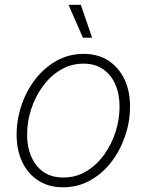

<svg xmlns="http://www.w3.org/2000/svg" viewBox="-20 -775 616 806"><path d="M244.6 11.2Q185.1 11.2 141.4 -16.6Q97.7 -44.4 73.7 -94.2Q49.8 -144 49.8 -209.5Q49.8 -272.5 70.1 -332.8Q90.3 -393.1 127.9 -441.9Q165.5 -490.7 217.3 -519.8Q269 -548.8 331.5 -548.8Q391.1 -548.8 434.6 -520.8Q478 -492.7 502 -443.1Q525.9 -393.6 525.9 -328.1Q525.9 -265.1 505.4 -204.6Q484.9 -144 447.5 -95.2Q410.2 -46.4 358.4 -17.6Q306.6 11.2 244.6 11.2ZM245.6 -29.8Q298.8 -29.8 342.3 -55.9Q385.7 -82 417 -125.5Q448.2 -168.9 465.1 -221.4Q481.9 -273.9 481.9 -327.1Q481.9 -379.9 464.1 -420.7Q446.3 -461.4 412.6 -484.6Q378.9 -507.8 330.6 -507.8Q278.8 -507.8 235.6 -482.4Q192.4 -457 160.6 -414.1Q128.9 -371.1 111.3 -318.1Q93.8 -265.1 93.8 -210Q93.8 -130.9 133.5 -80.3Q173.3 -29.8 245.6 -29.8ZM328.1 -616.7 267.6 -754.9H319.3L366.7 -616.7Z"/></svg>

Font: Inter 17pt ExtraLight
Style: Italic
Weight: 250
Italic angle: -9.3988°
Version: Version 4.001;git-66647c0bb